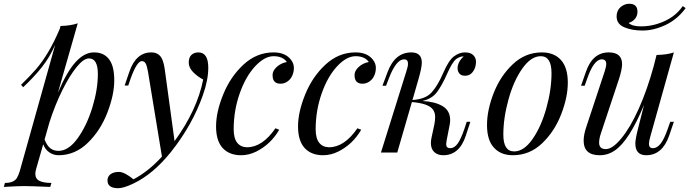

<svg xmlns="http://www.w3.org/2000/svg" viewBox="-89 -804 3634 1012"><path d="M379.9 -496.1Q351.6 -496.1 314.5 -450.2Q277.3 -404.3 239.3 -328.1Q201.2 -251 171.9 -160.2L146 -68.8Q158.7 -36.1 176.3 -22.5Q193.8 -8.8 219.2 -8.8Q272.5 -8.8 320.3 -75.2Q368.2 -141.6 397.5 -236.8Q426.8 -332 426.8 -414.1Q426.8 -496.1 379.9 -496.1ZM175.8 181.2Q70.3 176.8 38.1 176.8Q5.9 176.8 -68.8 181.2L-63 160.2Q-17.6 160.2 -1 135.7Q7.8 122.1 15.1 98.1L202.1 -568.4Q172.9 -502 131.8 -450.2Q90.8 -398.4 33.2 -344.2L22 -356.9Q69.3 -403.3 100.6 -439Q169.9 -519 226.1 -652.3L230 -667Q284.7 -668.5 320.8 -681.2L216.3 -315.4Q263.7 -426.8 310.1 -477.5Q356.4 -528.3 407.2 -527.8Q458 -527.8 485.4 -492.2Q513.2 -456.5 513.2 -381.3Q513.7 -306.6 477.5 -211.9Q441.4 -117.2 374.5 -51.8Q307.6 13.7 220.2 14.2Q192.9 14.2 170.9 -1Q148.9 -16.1 138.7 -43.5L101.1 87.9Q97.2 102.1 97.2 111.8Q97.2 138.7 119.1 149.4Q141.1 160.2 182.1 160.2Z M614.7 141.1Q693.4 99.6 764.6 21.5L690.9 -426.8Q685.5 -457.5 678.5 -469.7Q671.4 -481.9 658.7 -481.9Q632.8 -481.9 599.6 -390.1L586.9 -353H567.9L592.8 -425.8Q627.9 -527.8 708 -527.8Q750 -527.8 766.1 -491.2Q774.9 -471.2 779.8 -436L831.1 -60.1Q950.2 -223.6 981.9 -384.8Q951.2 -400.9 928.5 -424.3Q905.8 -447.8 905.8 -474.4Q905.8 -501 919.9 -514.4Q934.1 -527.8 956.5 -527.8Q1008.8 -527.8 1008.8 -446.8Q1008.8 -382.8 980.5 -302.7Q924.3 -143.6 812 -2.9Q718.3 113.8 614.7 163.1Q562.5 188 534.2 188Q477.5 188 477.5 147Q477.5 126.5 493.7 114.3Q509.8 102.1 538.1 102.1Q566.4 102.1 614.7 141.1Z M1389.2 -362.8Q1347.7 -362.8 1347.7 -407.7Q1347.2 -430.7 1369.6 -451.2Q1392.1 -471.7 1422.9 -477.1Q1401.4 -507.8 1353 -507.8Q1305.2 -507.8 1255.4 -454.1Q1205.6 -400.4 1174.3 -311Q1143.1 -222.2 1142.6 -124Q1142.6 -75.2 1161.1 -51.8Q1179.7 -28.3 1212.9 -27.8Q1293.9 -27.8 1362.8 -127.9L1382.8 -120.1Q1337.4 -42.5 1261.2 -4.9Q1222.2 14.2 1181.6 14.2Q1120.1 14.2 1085 -23.4Q1049.8 -61.5 1049.8 -137.7Q1049.8 -213.9 1087.9 -307.1Q1126 -400.4 1194.8 -463.9Q1263.7 -527.3 1351.6 -527.8Q1415 -528.3 1445.3 -488.3Q1460 -468.8 1460 -446.3Q1460 -423.8 1451.2 -404.8Q1442.9 -386.2 1426.3 -374.5Q1409.7 -362.8 1389.2 -362.8Z M1821.3 -362.8Q1779.8 -362.8 1779.8 -407.7Q1779.3 -430.7 1801.8 -451.2Q1824.2 -471.7 1855 -477.1Q1833.5 -507.8 1785.2 -507.8Q1737.3 -507.8 1687.5 -454.1Q1637.7 -400.4 1606.4 -311Q1575.2 -222.2 1574.7 -124Q1574.7 -75.2 1593.3 -51.8Q1611.8 -28.3 1645 -27.8Q1726.1 -27.8 1794.9 -127.9L1814.9 -120.1Q1769.5 -42.5 1693.4 -4.9Q1654.3 14.2 1613.8 14.2Q1552.2 14.2 1517.1 -23.4Q1481.9 -61.5 1481.9 -137.7Q1481.9 -213.9 1520 -307.1Q1558.1 -400.4 1627 -463.9Q1695.8 -527.3 1783.7 -527.8Q1847.2 -528.3 1877.4 -488.3Q1892.1 -468.8 1892.1 -446.3Q1892.1 -423.8 1883.3 -404.8Q1875 -386.2 1858.4 -374.5Q1841.8 -362.8 1821.3 -362.8Z M2322.8 -443.8Q2322.8 -477.1 2355 -506.8H2353Q2336.4 -506.8 2315.9 -493.2Q2294.4 -476.1 2268.1 -416Q2241.7 -356 2215.3 -319.8Q2189 -283.7 2136.7 -271.5Q2201.2 -269 2242.4 -245.4Q2283.7 -221.7 2283.7 -170.9Q2283.7 -158.7 2280.8 -144L2265.1 -64Q2262.7 -50.8 2262.7 -44.4Q2262.7 -22.9 2283.9 -22.9Q2305.2 -22.9 2322.5 -46.1Q2339.8 -69.3 2358.9 -125L2371.1 -162.1H2390.1L2366.2 -88.9Q2332.5 14.2 2247.1 14.2Q2218.3 14.2 2200.2 -2.2Q2182.1 -18.6 2182.1 -50.8Q2182.1 -63 2186 -81.1L2200.2 -147Q2204.6 -167.5 2204.6 -188.5Q2204.6 -210 2192.9 -226.6Q2169.9 -258.8 2082 -266.1L2004.9 0H1918.9L2053.2 -429.2Q2061.5 -454.1 2061.5 -467.8Q2062 -491.2 2040.5 -491.2Q1999 -491.2 1960 -389.2L1945.8 -352.1H1926.8L1954.1 -424.8Q1992.7 -527.8 2079.1 -527.8Q2134.3 -527.8 2134.3 -473.6Q2134.3 -448.2 2117.2 -388.2L2085 -276.9Q2153.8 -281.2 2186 -316.9Q2218.3 -352.5 2247.1 -419.4Q2275.9 -486.3 2304 -507.1Q2332 -527.8 2361.8 -527.8Q2391.6 -527.8 2405.8 -513.2Q2419.9 -498.5 2419.9 -479.7Q2419.9 -460.9 2413.8 -444.6Q2407.7 -428.2 2394.8 -416.5Q2381.8 -404.8 2361.8 -404.8Q2341.8 -404.8 2332.3 -416.5Q2322.8 -428.2 2322.8 -443.8Z M2761.2 -507.8Q2710 -507.8 2664.1 -442.9Q2618.2 -377.9 2591.3 -280.3Q2564 -182.6 2564 -94.2Q2564 -5.9 2621.1 -5.9Q2672.4 -5.9 2717.8 -70.8Q2763.2 -135.7 2790.5 -233.4Q2817.9 -330.1 2817.9 -418.9Q2817.9 -507.8 2761.2 -507.8ZM2767.1 -527.8Q2831.1 -527.8 2867.2 -488.3Q2903.3 -448.7 2903.8 -370.6Q2904.3 -293 2869.1 -202.1Q2834 -111.3 2768.6 -48.8Q2703.1 13.7 2615.2 14.2Q2551.3 14.6 2514.6 -25.4Q2478 -65.4 2478 -143.6Q2477.5 -221.7 2512.7 -312.5Q2547.9 -403.3 2613.8 -465.3Q2679.7 -527.8 2767.1 -527.8Z M3316.9 14.2Q3259.8 14.2 3259.8 -47.9Q3259.8 -70.3 3273.9 -126L3305.7 -251.5Q3228 -63.5 3152.8 -11.7Q3114.7 14.6 3071.8 14.2Q2987.3 14.2 2987.3 -63Q2987.3 -94.2 3002 -137.2L3098.6 -429.2Q3106.4 -453.6 3106.4 -466.8Q3106.4 -491.2 3083 -491.2Q3041 -491.2 3005.9 -389.2L2992.7 -352.1H2973.6L2999 -424.8Q3034.2 -527.8 3119.6 -527.8Q3189.9 -527.8 3189.9 -465.8Q3189.9 -438.5 3173.8 -388.2L3078.6 -102.1Q3068.8 -72.8 3068.8 -52.2Q3068.8 -18.1 3104 -18.1Q3139.2 -18.1 3185.1 -73.7Q3231.9 -129.4 3276.9 -229Q3321.8 -328.6 3356.4 -454.6L3371.6 -514.2Q3428.7 -515.6 3462.9 -527.8L3338.9 -85Q3331.5 -59.6 3331.5 -45.9Q3331.5 -22.9 3353 -22.9Q3374.5 -23.4 3393.1 -46.9Q3411.6 -70.3 3430.7 -125L3443.8 -162.1H3462.9L3438 -88.9Q3401.9 14.2 3316.9 14.2ZM3374.5 -677.7Q3464.4 -705.1 3509.8 -772L3524.9 -761.2Q3480.5 -700.7 3418 -671.9Q3356 -643.1 3298.3 -643.1Q3240.7 -643.1 3200.7 -660.6Q3160.6 -678.2 3161.1 -717.8Q3161.6 -756.8 3194.8 -775.4Q3210.4 -784.2 3228 -784.2Q3271 -784.2 3271 -742.2Q3271 -720.7 3258.3 -705.1Q3245.6 -689.5 3224.1 -683.1Q3243.2 -665 3288.6 -665Q3334 -665 3374.5 -677.7Z"/></svg>

Font: PlayfairDisplay-Italic
Style: Italic
Weight: 400
Italic angle: -14°
Designer: Claus Eggers Sørensen
Foundry: Claus Eggers Sørensen
Version: Version 1.002;PS 001.002;hotconv 1.0.70;makeotf.lib2.5.58329